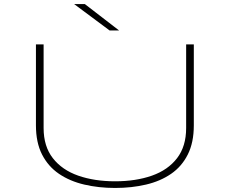

<svg xmlns="http://www.w3.org/2000/svg" viewBox="-20 -920 1140 951"><path d="M550 11Q468.5 11 397.2 -5.8Q326 -22.5 272.2 -59Q218.5 -95.5 188.2 -154.8Q158 -214 158 -299V-700H196V-286Q196 -195 241.8 -136.5Q287.5 -78 367.5 -50Q447.5 -22 550 -22Q653 -22 732.5 -50Q812 -78 857 -136.5Q902 -195 902 -286V-700H940V-299Q940 -214 910.2 -154.8Q880.5 -95.5 827.5 -59Q774.5 -22.5 703.5 -5.8Q632.5 11 550 11ZM523 -769 347 -900H400L570 -769Z"/></svg>

Font: Trispace Expanded Thin
Style: Regular
Weight: 100
Width: 7
Designer: Tyler Finck
Foundry: Etcetera Type Company
Version: Version 1.210; ttfautohint (v1.8.3)